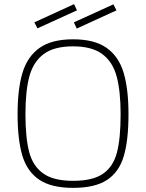

<svg xmlns="http://www.w3.org/2000/svg" viewBox="-20 -899 706 928"><path d="M65 -347Q65 -468 88.5 -546.5Q112 -625 170.5 -667Q229 -709 333 -709Q437 -709 495.5 -667.5Q554 -626 577.5 -547.5Q601 -469 601 -347Q601 -220 578 -143.5Q555 -67 497 -29Q439 9 333 9Q228 9 169.5 -30.5Q111 -70 88 -147Q65 -224 65 -347ZM563 -347Q563 -458 544 -529Q525 -600 474.5 -637.5Q424 -675 333 -675Q241 -675 191 -637.5Q141 -600 122 -530Q103 -460 103 -347Q103 -233 121 -164.5Q139 -96 189 -60.5Q239 -25 333 -25Q428 -25 477.5 -59Q527 -93 545 -161Q563 -229 563 -347ZM146 -791 338 -879 352 -849 161 -762ZM337 -791 528 -878 543 -849 351 -761Z"/></svg>

Font: Cairo ExtraLight
Style: Regular
Weight: 275
Designer: Mohamed Gaber, Accademia di Belle Arti di Urbino and others
Foundry: Kief Type Foundry, Accademia di Belle Arti di Urbino and others
Version: Version 3.011